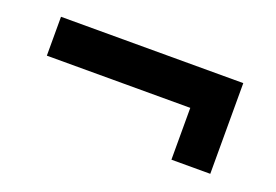

<svg xmlns="http://www.w3.org/2000/svg" viewBox="-49 -524 684 476"><g transform="rotate(20 293.0 -285.5)"><path d="M527.3 -166H424.8V-302.7H46.4V-405.3H527.3Z"/></g></svg>

Font: Andika
Style: Bold
Weight: 700
Designer: Victor Gaultney, Annie Olsen, Julie Remington, Don Collingsworth, Eric Hays, Becca Hirsbrunner
Foundry: SIL International
Version: Version 6.101